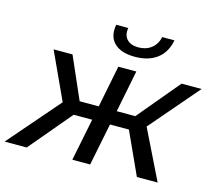

<svg xmlns="http://www.w3.org/2000/svg" viewBox="-145 -869 1129 1000"><g transform="rotate(15 419.0 -369.0)"><path d="M672 0 568 -228H466L420 0H324L370 -228H270L78 0H-41L198 -276L81 -530H183L282 -304H385L430 -530H527L482 -304H582L771 -530H879L653 -267L784 0ZM499 -602Q424 -602 387.5 -638Q351 -674 363 -738H428Q421 -699 442 -676.5Q463 -654 504 -654Q545 -654 573.5 -676Q602 -698 611 -738H677Q664 -671 618 -636.5Q572 -602 499 -602Z"/></g></svg>

Font: Montserrat Medium
Style: Italic
Weight: 500
Italic angle: -11.3°
Designer: Julieta Ulanovsky
Foundry: Julieta Ulanovsky
Version: Version 9.000; ttfautohint (v1.8.4.7-5d5b)